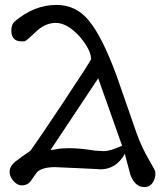

<svg xmlns="http://www.w3.org/2000/svg" viewBox="-20 -681 668 780"><path d="M611 18Q613 41 601 60Q589 79 566 79Q529 79 510 30Q505 9 487 -56Q452 7 387 7L378 6Q368 6 345 4.5Q322 3 295 2Q215 -2 203 -2Q154 -2 132 17Q129 19 106 53Q93 72 68 72Q50 72 34.5 54Q19 36 19 17Q19 -7 47 -28Q66 -43 104 -69Q133 -109 231 -256Q350 -435 350 -441Q350 -477 305 -531Q252 -590 203 -588Q160 -586 124 -550Q87 -515 80 -513H68Q26 -513 26 -557Q26 -582 40 -594Q119 -661 209 -661Q290 -661 341 -597Q394 -534 452 -378L536 -137Q556 -82 585 -32Q611 12 611 18ZM476 -89 379 -363 185 -71 210 -75Q230 -79 259 -79Q307 -79 366 -69Q392 -67 401 -67Q428 -67 476 -89Z"/></svg>

Font: GFS Complutum
Style: Regular
Weight: 400
Designer: George D. Matthiopoulos
Foundry: George D. Matthiopoulos
Version: Version 1.000